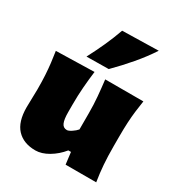

<svg xmlns="http://www.w3.org/2000/svg" viewBox="-213 -1047 1116 1202"><g transform="rotate(30 345.0 -445.5)"><path d="M222.7 17.6Q137.2 17.6 89.1 -33.4Q41 -84.5 41 -189.5Q41 -228 42.5 -257.3Q43.9 -286.6 43.9 -319.8Q43.9 -377.4 41.3 -422.1Q38.6 -466.8 33.9 -506.3Q29.3 -545.9 22.9 -586.4L298.8 -593.3Q291 -532.2 286.4 -472.9Q281.7 -413.6 281.7 -351.1V-293Q281.7 -241.2 292.5 -216.3Q303.2 -191.4 330.1 -191.4Q341.8 -191.4 362.8 -205.1Q383.8 -218.8 397 -234.4V-351.1Q397 -413.6 392.1 -469.5Q387.2 -525.4 379.9 -586.4H655.8Q649.4 -545.9 644.5 -506.3Q639.6 -466.8 637.2 -422.1Q634.8 -377.4 634.8 -319.8V-250.5Q634.8 -177.2 639.2 -119.1Q643.6 -61 653.3 0H432.1L421.4 -85.9H402.3Q365.2 -40 316.4 -11.2Q267.6 17.6 222.7 17.6ZM207 -651.4Q240.2 -714.8 268.6 -777.3Q296.9 -839.8 319.3 -903.3L580.6 -909.2Q537.1 -842.8 482.4 -778.6Q427.7 -714.4 366.7 -653.3Z"/></g></svg>

Font: Pinar-FD Black
Style: Regular
Weight: 900
Designer: Amin Abedi
Version: Version 3.000